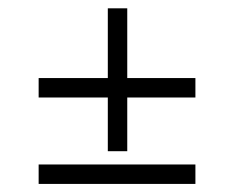

<svg xmlns="http://www.w3.org/2000/svg" viewBox="-20 -477 577 473"><path d="M461.4 -23.9H75.2V-71.8H461.4ZM461.4 -236.8H293.5V-104.5H245.6V-236.8H75.2V-284.7H245.6V-456.5H293.5V-284.7H461.4Z"/></svg>

Font: HM XNiloofar
Style: Regular
Weight: 400
Designer: Hossein Movahhedian
Version: Version 2.8, 2015